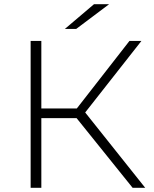

<svg xmlns="http://www.w3.org/2000/svg" viewBox="-20 -895 735 915"><path d="M345 -332H177V0H126V-700H177V-378H346L597 -700H654L386 -359L672 0H612ZM428 -875H500L343 -757H289Z"/></svg>

Font: Montserrat Alternates Light
Style: Regular
Weight: 300
Designer: Julieta Ulanovsky
Foundry: Julieta Ulanovsky
Version: Version 7.200